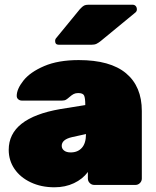

<svg xmlns="http://www.w3.org/2000/svg" viewBox="-20 -785 662 815"><path d="M342 -339Q342 -369 337 -379.5Q332 -390 312 -390Q301 -390 293 -386Q285 -382 276 -374Q267 -366 260.5 -362Q254 -358 243 -358H73Q64 -358 57.5 -363.5Q51 -369 51 -378Q51 -407 79.5 -443Q108 -479 167.5 -504.5Q227 -530 314 -530Q448 -530 515 -474Q582 -418 582 -314V-27Q582 -16 574 -8Q566 0 555 0H380Q369 0 361 -8Q353 -16 353 -27V-55Q331 -25 294 -7.5Q257 10 211 10Q155 10 110.5 -11Q66 -32 41.5 -68Q17 -104 17 -149Q17 -284 236 -322ZM286 -203Q242 -193 242 -166Q242 -154 252 -146Q262 -138 280 -138Q310 -138 327.5 -157.5Q345 -177 345 -216ZM356 -765H542Q551 -765 556 -759.5Q561 -754 561 -745Q561 -738 556 -733L409 -612Q398 -603 389.5 -599Q381 -595 367 -595H230Q214 -595 214 -611Q214 -619 219 -624L319 -746Q330 -758 337 -761.5Q344 -765 356 -765Z"/></svg>

Font: Rubik
Style: Regular
Weight: 900
Designer: Hubert & Fischer
Foundry: Hubert & Fischer
Version: Version 1.100